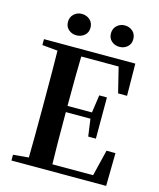

<svg xmlns="http://www.w3.org/2000/svg" viewBox="-135 -1039 939 1134"><g transform="rotate(15 334.0 -472.0)"><path d="M554.7 -877.9Q554.7 -848.6 534.7 -831.1Q514.6 -813.5 486.3 -813.5Q458 -813.5 438 -831.1Q418 -848.6 418 -877.9Q418 -907.2 438 -925.8Q458 -944.3 486.3 -944.3Q514.6 -944.3 534.7 -926.3Q554.7 -908.2 554.7 -877.9ZM222.7 -813.5Q195.3 -813.5 175.3 -831.1Q155.3 -848.6 155.3 -877.9Q155.3 -907.2 175.3 -925.8Q195.3 -944.3 222.7 -944.3Q252 -944.3 272.5 -926.3Q293 -908.2 293 -877.9Q293 -848.6 272.5 -831.1Q252 -813.5 222.7 -813.5ZM572.3 -201.2H627L624 0H44.9V-35.2L139.6 -43.9Q141.6 -142.6 141.6 -345.7V-394.5Q141.6 -596.7 139.6 -697.3L44.9 -706.1V-742.2H603.5L605.5 -545.9H550.8L512.7 -700.2H284.2Q281.2 -602.5 281.2 -397.5H430.7L446.3 -505.9H493.2V-253.9H446.3L431.6 -359.4H281.2Q281.2 -142.6 284.2 -41H533.2Z"/></g></svg>

Font: GenYoMin TW TTF Bold
Style: Regular
Weight: 700
Version: Version 1.300